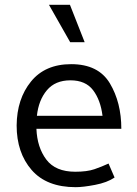

<svg xmlns="http://www.w3.org/2000/svg" viewBox="-20 -764 568 796"><path d="M183 -744H270L331 -589H271ZM483 -230H131Q134 -153 172 -102.5Q210 -52 292 -52Q341 -52 371.5 -62.5Q402 -73 430 -86L455 -28Q424 -7 374 2.5Q324 12 294 12Q173 12 111 -59.5Q49 -131 49 -244Q50 -354 108.5 -426Q167 -498 275 -498Q388 -498 435.5 -418.5Q483 -339 483 -230ZM405 -284Q397 -349 366 -390Q335 -431 272 -431Q209 -431 174.5 -390Q140 -349 133 -284Z"/></svg>

Font: Palanquin
Style: Regular
Weight: 400
Designer: Pria Ravichandran
Version: Version 1.0.4